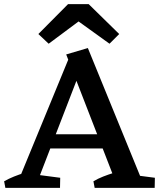

<svg xmlns="http://www.w3.org/2000/svg" viewBox="-40 -911 771 931"><path d="M35 0 298 -639 368 -616 130 0ZM532 0 281 -647 386 -678 663 0ZM183 -191V-260H484V-191ZM-14 0 -20 -32Q3 -45 28 -55Q53 -65 79 -73L80 0ZM111 0 114 -67 252 -49 251 0ZM419 0 413 -32Q435 -45 460.5 -55Q486 -65 512 -73L554 0ZM570 0 573 -67 711 -49 710 0ZM196 -699 146 -746 290 -891H390L538 -746L491 -699L341 -807Z"/></svg>

Font: Eczar Medium
Style: Regular
Weight: 500
Designer: Vaibhav Singh
Foundry: Rosetta Type Foundry
Version: Version 2.000